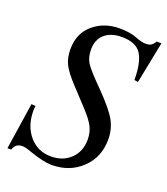

<svg xmlns="http://www.w3.org/2000/svg" viewBox="-128 -757 755 866"><g transform="rotate(20 250.0 -324.5)"><path d="M498 -667 458 -467 440 -470Q440 -553 415 -593Q390 -633 321 -633Q269 -633 239 -606.5Q209 -580 209 -533Q209 -495 225 -469.5Q241 -444 308 -377Q375 -309 398 -268Q421 -227 421 -177Q421 -92 363.5 -37Q306 18 219 18Q181 18 115 -5Q83 -17 68 -17Q35 -17 25 15H7L41 -209L61 -207Q59 -198 59 -184Q59 -111 99.5 -64Q140 -17 203 -17Q261 -17 297.5 -52.5Q334 -88 334 -145Q334 -178 321 -204.5Q308 -231 274 -268L235 -310Q232 -313 218 -328.5Q204 -344 196 -352Q151 -400 136 -430.5Q121 -461 121 -502Q121 -578 172.5 -622Q224 -666 299 -666Q351 -666 384 -652Q413 -641 430 -641Q447 -641 456 -646Q465 -651 475 -667Z"/></g></svg>

Font: STIX MathJax Alphabets
Style: Italic
Weight: 400
Italic angle: -16.33°
Designer: MicroPress Inc., with final additions and corrections provided by Coen Hoffman, Elsevier (retired)
Version: Version 1.1.1